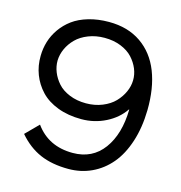

<svg xmlns="http://www.w3.org/2000/svg" viewBox="-119 -927 988 1046"><g transform="rotate(15 374.5 -404.5)"><path d="M576.2 -545.9Q577.1 -578.6 564 -610.6Q550.8 -642.6 525.9 -669.7Q501 -696.8 459.7 -713.4Q418.5 -730 367.2 -730Q317.9 -730 276.4 -713.6Q234.9 -697.3 208.3 -670.7Q181.6 -644 166.7 -611.3Q151.9 -578.6 150.9 -544.9Q150.4 -512.2 163.1 -480.2Q175.8 -448.2 200.2 -420.7Q224.6 -393.1 266.4 -376Q308.1 -358.9 359.9 -358.9Q409.7 -358.9 451.7 -376Q493.7 -393.1 520 -420.4Q546.4 -447.8 561 -480.5Q575.7 -513.2 576.2 -545.9ZM693.8 -409.2Q691.9 -310.5 666 -230.7Q640.1 -150.9 595.7 -98.1Q551.3 -45.4 491 -17.1Q430.7 11.2 359.9 11.2Q267.1 11.2 199.5 -18.3Q131.8 -47.9 78.1 -110.8L148.9 -182.1Q223.1 -79.1 359.9 -79.1Q470.7 -79.1 532.7 -163.6Q594.7 -248 597.2 -387.2H595.2Q559.1 -333.5 495.4 -301.3Q431.6 -269 357.9 -269Q283.2 -269 224.1 -291.5Q165 -314 128.4 -352.8Q91.8 -391.6 73 -440.7Q54.2 -489.7 55.2 -544.9Q55.7 -586.9 67.6 -626.2Q79.6 -665.5 104.5 -700.9Q129.4 -736.3 165.3 -762.7Q201.2 -789.1 253.4 -804.4Q305.7 -819.8 368.2 -819.8Q474.6 -819.8 549.3 -768.3Q624 -716.8 659.9 -625Q695.8 -533.2 693.8 -409.2Z"/></g></svg>

Font: Sinkin Sans 400 Regular
Style: Regular
Weight: 400
Designer: Keith Bates
Foundry: K-Type
Version: Sinkin Sans (version 1.0)  by Keith Bates   •   © 2014   www